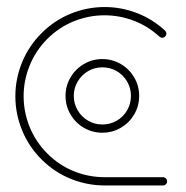

<svg xmlns="http://www.w3.org/2000/svg" viewBox="-20 -539 542 560"><path d="M361.9 -259.3Q361.9 -282.2 350.7 -301.3Q339.6 -320.4 320.6 -331.5Q301.5 -342.6 278.5 -342.6Q255.9 -342.6 236.9 -331.5Q217.8 -320.4 206.5 -301.1Q195.2 -281.9 195.2 -259.3Q195.2 -236.7 206.5 -217.4Q217.8 -198.1 236.9 -187Q255.9 -175.9 278.5 -175.9Q301.5 -175.9 320.6 -187Q339.6 -198.1 350.7 -217.2Q361.9 -236.3 361.9 -259.3ZM171.1 -259.3Q171.1 -288.5 185.6 -313.1Q200 -337.8 224.6 -352.2Q249.3 -366.7 278.5 -366.7Q307.8 -366.7 332.4 -352.2Q357 -337.8 371.5 -313.1Q385.9 -288.5 385.9 -259.3Q385.9 -230 371.5 -205.4Q357 -180.7 332.4 -166.3Q307.8 -151.9 278.5 -151.9Q249.3 -151.9 224.6 -166.3Q200 -180.7 185.6 -205.4Q171.1 -230 171.1 -259.3ZM467.4 -10Q467.4 -5.2 463.9 -1.7Q460.4 1.9 455.6 1.9H285.2Q234.1 1.9 186.3 -17.4Q138.5 -36.7 101.1 -74.1Q63.7 -111.5 44.3 -159.3Q24.8 -207 24.8 -258.1Q24.8 -309.3 44.3 -357Q63.7 -404.8 101.1 -442.2Q138.5 -479.6 186.3 -499.1Q234.1 -518.5 285.2 -518.5Q333.3 -518.5 378.9 -501.1Q424.4 -483.7 461.1 -450Q465.2 -445.9 465.2 -441.1Q465.2 -436.3 461.7 -432.6Q458.1 -428.9 453.3 -428.9Q448.9 -428.9 444.8 -432.2Q411.5 -463 370 -478.7Q328.5 -494.4 284.8 -494.4Q238.5 -494.4 195.2 -476.9Q151.9 -459.3 118.1 -425.6Q84.4 -391.9 66.7 -348.3Q48.9 -304.8 48.9 -258.5Q48.9 -212.2 66.5 -168.7Q84.1 -125.2 118.1 -91.1Q152.2 -57 195.4 -39.6Q238.5 -22.2 285.2 -22.2H455.6Q460.4 -22.2 463.9 -18.5Q467.4 -14.8 467.4 -10Z"/></svg>

Font: 26F Galaxy Hebrew Thin
Style: Regular
Weight: 100
Designer: C₂₉H₂₅N₃O₅
Version: Version 1.000